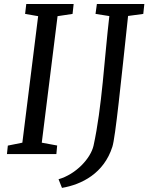

<svg xmlns="http://www.w3.org/2000/svg" viewBox="-20 -767 742 956"><path d="M14.6 0H260.7L264.6 -42.5L188 -56.6L266.6 -686.5L341.3 -697.8L346.7 -747.1H110.8L105 -697.8L169.9 -686.5L91.3 -56.6L19 -42ZM445.8 -42C431.6 21.5 358.4 100.6 271.5 125.5L288.6 168.5C386.7 151.9 497.6 96.2 539.6 -36.6C554.7 -83 582.5 -359.9 617.7 -687.5L693.4 -697.8L698.7 -747.1H462.4L455.6 -697.8L524.4 -687C499.5 -474.6 487.8 -232.4 445.8 -42Z"/></svg>

Font: Merriweather
Style: Italic
Weight: 400
Italic angle: -7.5°
Designer: Eben Sorkin
Foundry: Eben Sorkin
Version: Version 1.001